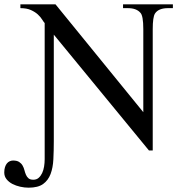

<svg xmlns="http://www.w3.org/2000/svg" viewBox="-88 -682 831 884"><path d="M685.1 -644.5Q664.1 -644.5 648.9 -638.4Q633.8 -632.3 625.5 -619.6Q615.2 -603 615.2 -547.4V10.7H597.7L159.7 -522.5V-31.7Q159.7 12.2 157.7 51.3Q155.8 90.3 144.8 119.4Q133.8 148.4 110.4 165.3Q86.9 182.1 43.5 182.1Q24.9 182.1 5.1 177.7Q-14.6 173.3 -31 164.8Q-47.4 156.2 -57.9 143.1Q-68.4 129.9 -68.4 112.3Q-68.4 97.7 -64.9 87.2Q-61.5 76.7 -55.9 70.1Q-50.3 63.5 -43 60.3Q-35.6 57.1 -27.8 57.1Q-9.8 57.1 0.2 63.7Q10.3 70.3 15.9 80.1Q21.5 89.8 24.4 101.3Q27.3 112.8 31.5 122.6Q35.6 132.3 43.2 138.9Q50.8 145.5 65.4 145.5Q80.1 145.5 89.8 137Q99.6 128.4 106 115Q112.3 101.6 115 84.7Q117.7 67.9 117.7 50.8V-575.7Q112.8 -581.1 105.7 -592.5Q98.6 -604 86.2 -615.5Q73.7 -627 54.4 -635.7Q35.2 -644.5 5.9 -644.5V-662.1H167.5L571.8 -165.5V-547.4Q571.8 -610.4 558.1 -623.5Q540 -644.5 500.5 -644.5H478.5V-662.1H708V-644.5Z"/></svg>

Font: Doulos SIL Phon
Style: Regular
Weight: 400
Designer: Walt Agee, Victor Gaultney, Peter Martin, Debbi Hosken, Becca Hirsbrunner
Foundry: SIL International
Version: Version 5.000